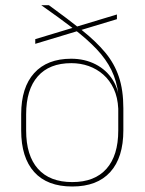

<svg xmlns="http://www.w3.org/2000/svg" viewBox="-20 -684 539 716"><path d="M249.5 11.5Q156 11.5 107.5 -42.5Q59 -96.5 59 -197.5V-258Q59 -358 107.5 -411.5Q156 -465 245.5 -465Q296 -465 336.8 -444Q377.5 -423 401.2 -384.8Q425 -346.5 425 -294.5L431.5 -291.5L421 -278.5Q419 -321 404.2 -352.8Q389.5 -384.5 365.2 -405.8Q341 -427 310.5 -437.8Q280 -448.5 246 -448.5Q164 -448.5 120.8 -399.2Q77.5 -350 77.5 -257.5V-197.5Q77.5 -104 121.5 -54.5Q165.5 -5 249.5 -5Q333 -5 377 -54.5Q421 -104 421 -197.5Q421 -227.5 421 -257.2Q421 -287 421 -317Q420.5 -320.5 420.5 -324Q420.5 -327.5 421.5 -331Q415.5 -382 395.5 -422.8Q375.5 -463.5 340.2 -500.8Q305 -538 253.8 -577.2Q202.5 -616.5 134 -664.5H162.5Q233.5 -613 285.8 -571.2Q338 -529.5 372.2 -488.5Q406.5 -447.5 423.2 -397.8Q440 -348 440 -280V-198Q440 -96.5 391.2 -42.5Q342.5 11.5 249.5 11.5ZM416 -612.5 111.5 -520.5V-538L416 -630Z"/></svg>

Font: Anek Devanagari Medium Thin
Style: Regular
Weight: 250
Version: Version 1.003